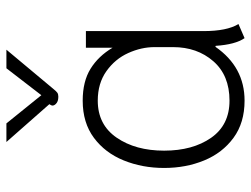

<svg xmlns="http://www.w3.org/2000/svg" viewBox="-112 -661 783 599"><g transform="rotate(-90 279.5 -361.5)"><path d="M55 -241Q55 -309 78.5 -367Q102 -425 149 -460Q196 -495 265 -495Q325 -495 364.5 -470.5Q404 -446 430 -402V-485H482V-118Q482 -45 504 -9L460 10Q440 -19 436 -80L433 -81Q370 10 265 10Q196 10 149 -24.5Q102 -59 78.5 -116Q55 -173 55 -241ZM432 -213V-271Q432 -312 413.5 -353Q395 -394 357 -421Q319 -448 265 -448Q190 -448 149.5 -389Q109 -330 109 -241Q109 -152 149 -94.5Q189 -37 265 -37Q344 -37 388 -87.5Q432 -138 432 -213ZM251 -594 254 -599 136 -733H194L282 -624L366 -733H424L302 -587Q294 -577 289.5 -574Q285 -571 277 -571Q262 -571 254.5 -579Q247 -587 251 -594Z"/></g></svg>

Font: Niramit ExtraLight
Style: Regular
Weight: 200
Designer: Katatrad Aksorn Co.,Ltd.
Foundry: Cadson Demak Co.,Ltd.
Version: Version 1.000; ttfautohint (v1.6)